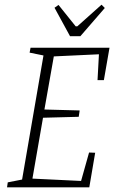

<svg xmlns="http://www.w3.org/2000/svg" viewBox="-20 -797 486 817"><path d="M422 -456H395L401 -566L209 -557L169 -331L319 -327L315 -300L163 -296L118 -37L325 -27L359 -148L385 -147L360 0H10L13 -21L74 -33L165 -561L106 -573L110 -594H446ZM212 -764 229 -776 302 -685H309L412 -777L426 -763L322 -643H278Z"/></svg>

Font: Grenze ExtraLight
Style: Italic
Weight: 275
Italic angle: -10°
Designer: Renata Polastri
Foundry: Omnibus-Type
Version: Version 1.002; ttfautohint (v1.8)